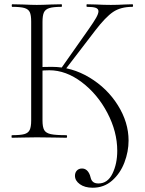

<svg xmlns="http://www.w3.org/2000/svg" viewBox="-20 -645 677 899"><path d="M331 178Q331 163 340 153.5Q349 144 364 144Q389 144 401 175Q402 179 405.5 190.5Q409 202 417.5 208Q426 214 441 214Q484 214 506.5 168Q529 122 529 61Q529 -28 483 -116Q437 -204 363 -260Q289 -316 211 -316Q187 -316 163 -313L160 -330Q182 -332 223 -332Q316 -332 399 -282Q482 -232 532 -152Q582 -72 582 13Q582 65 562.5 116Q543 167 505 200.5Q467 234 414 234Q377 234 354 217.5Q331 201 331 178ZM36 -12Q75 -12 93.5 -17Q112 -22 119 -36.5Q126 -51 126 -81V-544Q126 -574 119.5 -588Q113 -602 94.5 -607.5Q76 -613 37 -613Q35 -613 35 -619Q35 -625 37 -625L86 -624Q128 -622 152 -622Q179 -622 221 -624L268 -625Q270 -625 270 -619Q270 -613 268 -613Q229 -613 210.5 -607Q192 -601 185.5 -586.5Q179 -572 179 -542V-81Q179 -50 187 -36Q195 -22 217.5 -17Q240 -12 291 -12Q294 -12 294 -6Q294 0 291 0Q255 0 234 -1L152 -2L86 -1Q68 0 36 0Q34 0 34 -6Q34 -12 36 -12ZM267 -326 395 -508Q419 -542 430 -561.5Q441 -581 441 -592Q441 -604 428 -608.5Q415 -613 387 -613Q385 -613 385 -619Q385 -625 387 -625L429 -624Q467 -622 499 -622Q531 -622 565 -624L600 -625Q603 -625 603 -619Q603 -613 600 -613Q545 -613 509.5 -589Q474 -565 425 -501L284 -317Z"/></svg>

Font: Cormorant SC Light
Style: Regular
Weight: 300
Designer: Christian Thalmann (Catharsis Fonts)
Foundry: Catharsis Fonts
Version: Version 4.000